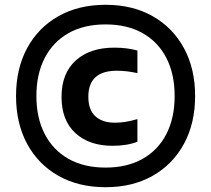

<svg xmlns="http://www.w3.org/2000/svg" viewBox="-20 -771 882 802"><path d="M421 11Q308.5 11 224.2 -36.5Q140 -84 93.5 -169.8Q47 -255.5 47 -370Q47 -484.5 93.5 -570.2Q140 -656 224.2 -703.5Q308.5 -751 421 -751Q533.5 -751 617.5 -703.5Q701.5 -656 748.2 -570.2Q795 -484.5 795 -370Q795 -255.5 748.2 -169.8Q701.5 -84 617.5 -36.5Q533.5 11 421 11ZM421 -71Q511 -71 575.8 -107.5Q640.5 -144 675 -211.2Q709.5 -278.5 709.5 -370Q709.5 -461.5 675 -528.8Q640.5 -596 575.8 -632.5Q511 -669 421 -669Q330.5 -669 266 -632.5Q201.5 -596 166.8 -528.8Q132 -461.5 132 -370Q132 -278.5 166.8 -211.2Q201.5 -144 266 -107.5Q330.5 -71 421 -71ZM450 -162Q353 -162 295 -215Q237 -268 237 -366.5Q237 -464 296 -518Q355 -572 458 -572Q510 -572 554 -560V-465.5Q531.5 -470.5 511 -473Q490.5 -475.5 468 -475.5Q349 -475.5 349 -367Q349 -312.5 378.2 -285.5Q407.5 -258.5 460 -258.5Q481.5 -258.5 503 -261.8Q524.5 -265 554 -273.5V-179Q511 -162 450 -162Z"/></svg>

Font: Encode Sans Semi Expanded
Style: Bold
Weight: 700
Width: 6
Designer: Multiple Designers
Foundry: Impallari Type
Version: Version 3.000; ttfautohint (v1.8.3) -l 8 -r 50 -G 200 -x 14 